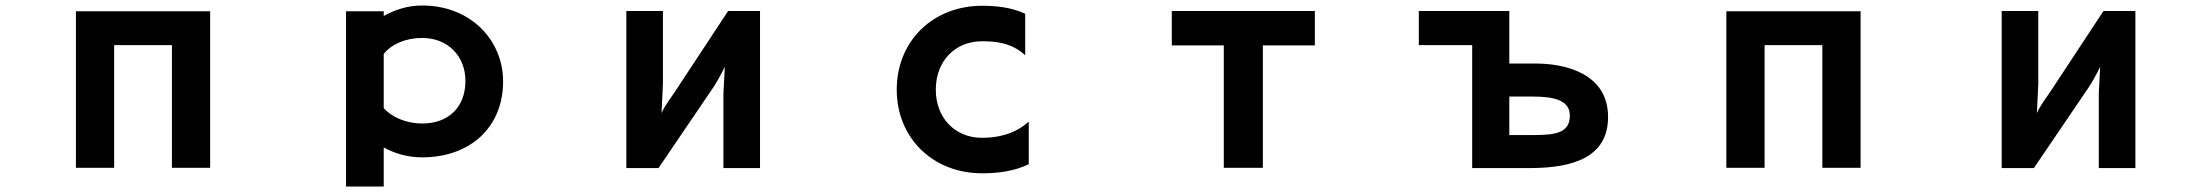

<svg xmlns="http://www.w3.org/2000/svg" viewBox="-20 -558 8040 698"><path d="M605 52H744V-517H256V52H395V-394H605Z M1238 120H1375V-22C1415 0 1462 14 1515 14C1689 14 1809 -95 1809 -262C1809 -411 1692 -538 1515 -538C1461 -538 1415 -522 1375 -500V-517H1238ZM1375 -165V-362C1404 -398 1455 -420 1515 -420C1610 -420 1672 -352 1672 -264C1672 -166 1608 -109 1515 -109C1457 -109 1404 -132 1375 -165Z M2610 53H2743V-518H2627L2434 -225C2419 -202 2399 -178 2385 -147L2390 -253V-518H2257V53H2374L2575 -243C2583 -255 2602 -288 2615 -315L2610 -219Z M3720 39V-116C3666 -67 3600 -57 3550 -57C3452 -57 3382 -129 3382 -232C3382 -336 3452 -408 3550 -408C3590 -408 3655 -406 3707 -357V-508C3656 -532 3599 -537 3550 -537C3373 -537 3240 -410 3240 -232C3240 -55 3373 72 3550 72C3607 72 3666 65 3720 39Z M4429 52H4571V-393H4760V-518H4240V-393H4429Z M5332 53H5542C5702 53 5826 12 5826 -133C5826 -292 5668 -327 5564 -327H5467V-518H5138V-394H5332ZM5555 -67H5467V-207H5553C5633 -207 5687 -192 5687 -138C5687 -76 5638 -67 5555 -67Z M6605 52H6744V-517H6256V52H6395V-394H6605Z M7610 53H7743V-518H7627L7434 -225C7419 -202 7399 -178 7385 -147L7390 -253V-518H7257V53H7374L7575 -243C7583 -255 7602 -288 7615 -315L7610 -219Z"/></svg>

Font: LINE Seed JP_OTF Bold
Style: Regular
Weight: 700
Designer: LINE & Fontrix & Fontworks
Version: Version 1.009